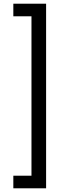

<svg xmlns="http://www.w3.org/2000/svg" viewBox="-20 -852 365 1037"><path d="M52 97V165H229V-832H52V-764H150V97Z"/></svg>

Font: Noto Sans Gurmukhi UI Condensed
Style: Regular
Weight: 400
Width: 3
Designer: Jelle Bosma - Monotype Design Team
Foundry: Monotype Imaging Inc.
Version: Version 2.004